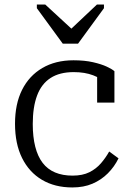

<svg xmlns="http://www.w3.org/2000/svg" viewBox="-20 -812 578 844"><path d="M256 -620H323L437 -776V-792H406L265 -659L321 -661L179 -792H142V-776ZM299 -40Q343 -40 373 -55Q403 -70 424 -94.5Q445 -119 460 -146L501 -116Q483 -79 454 -50Q425 -21 386.5 -4.5Q348 12 298 12Q221 12 164.5 -21.5Q108 -55 77 -117.5Q46 -180 46 -268Q46 -355 77 -417Q108 -479 166 -513Q224 -547 303 -547Q352 -547 389 -538.5Q426 -530 449.5 -519Q473 -508 483 -499V-361H407V-485Q417 -484 425 -480Q433 -476 438 -470.5Q443 -465 445 -458.5Q447 -452 445 -446Q426 -467 389.5 -481Q353 -495 304 -495Q242 -495 202 -469Q162 -443 143 -392Q124 -341 124 -267Q124 -210 135 -167Q146 -124 167.5 -96Q189 -68 222 -54Q255 -40 299 -40Z"/></svg>

Font: Roboto Serif SemiCondensed Light
Style: Regular
Weight: 300
Width: 4
Designer: Greg Gazdowicz
Foundry: Commercial Type
Version: Version 1.007